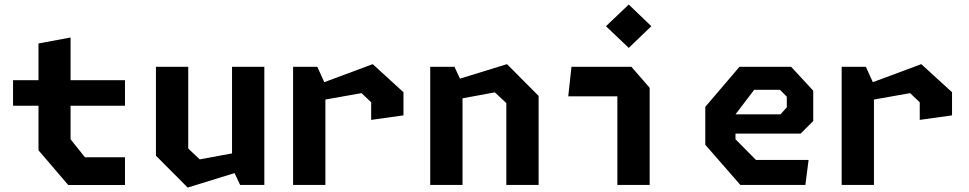

<svg xmlns="http://www.w3.org/2000/svg" viewBox="-20 -836 4380 868"><path d="M288.5 0.5H545V-125H364L299 -206.5V-358H545V-473.5H299V-666.5L154 -639.5V-473.5H39V-358H154V-156.5Z M831 -534H685V-132L828.5 12L1040.5 -53.5L1065.5 0H1175V-534H1029V-142.5L883 -115.5L831 -164.5Z M1658 -294 1804 -314.5V-419L1665 -546L1446 -464.5L1414.5 -534H1305V0H1451V-386L1614.5 -415L1658 -373.5Z M2269 0H2415V-402.5L2272 -546L2059.5 -480.5L2034.5 -534H1925V0H2071V-391.5L2217 -418.5L2269 -370Z M2771 0H2917V-439L2834.5 -534H2563.5L2549 -400.5H2771ZM2822.5 -619.5 2924.5 -717.5 2822.5 -815.5 2719.5 -717.5Z M3327 0H3621L3635.5 -113H3397.5L3305 -206.5V-232H3599.5L3656.5 -289V-426L3556.5 -534H3323L3168.5 -353V-181.5ZM3305 -319 3389.5 -430H3506L3537 -399V-351L3508.5 -319Z M4138 -294 4284 -314.5V-419L4145 -546L3926 -464.5L3894.5 -534H3785V0H3931V-386L4094.5 -415L4138 -373.5Z"/></svg>

Font: Monaspace Krypton
Style: Bold
Weight: 700
Designer: Riley Cran & the Lettermatic Team
Foundry: Lettermatic
Version: Version 1.200 (Monaspace Krypton)